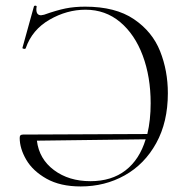

<svg xmlns="http://www.w3.org/2000/svg" viewBox="-20 -660 680 692"><path d="M585 -324Q585 -220 543 -144Q501 -68 429.5 -28Q358 12 271 12Q197 12 147.5 -16Q98 -44 74.5 -84.5Q51 -125 51 -163Q51 -170 54 -172.5Q57 -175 63 -175L511 -177Q523 -227 523 -288Q523 -383 494.5 -459.5Q466 -536 413 -580.5Q360 -625 288 -625Q221 -625 158.5 -589Q96 -553 73 -487Q72 -483 66 -484Q60 -485 61 -488L102 -636Q103 -640 108 -639.5Q113 -639 112 -635Q111 -632 111 -626Q111 -605 128 -605Q131 -605 139 -607Q184 -623 216 -629.5Q248 -636 287 -636Q396 -636 462.5 -591Q529 -546 557 -475.5Q585 -405 585 -324ZM505 -158 113 -153Q121 -87 174.5 -47Q228 -7 306 -7Q382 -7 432.5 -46Q483 -85 505 -158Z"/></svg>

Font: Cormorant Infant Light
Style: Regular
Weight: 300
Designer: Christian Thalmann (Catharsis Fonts)
Version: Version 3.000